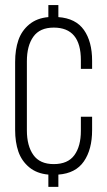

<svg xmlns="http://www.w3.org/2000/svg" viewBox="-20 -725 417 750"><path d="M39.1 -217.8V-482.9Q39.1 -531.2 51.8 -568.1Q64.5 -605 94.2 -629.6Q124 -654.3 168.9 -658.2V-705.1H208V-658.2Q275.9 -653.3 307.9 -607.9Q339.8 -562.5 339.8 -487.8V-456.1H295.9V-490.2Q295.9 -617.2 189.9 -617.2Q135.7 -617.2 110.4 -581.8Q85 -546.4 85 -485.8V-215.8Q85 -155.3 110.4 -119.6Q135.7 -84 189.9 -84Q245.1 -84 270.5 -118.9Q295.9 -153.8 295.9 -213.9V-269H339.8V-216.8Q339.8 -141.1 307.6 -94.5Q275.4 -47.9 208 -43V4.9H168.9V-43Q124 -46.9 94.2 -71.5Q64.5 -96.2 51.8 -132.8Q39.1 -169.4 39.1 -217.8Z"/></svg>

Font: Bebas Neue Book
Style: Regular
Weight: 400
Designer: Ryoichi Tsunekawa
Foundry: Ryoichi Tsunekawa
Version: Version 001.003